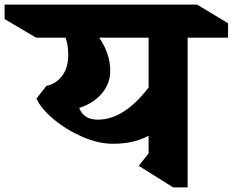

<svg xmlns="http://www.w3.org/2000/svg" viewBox="-117 -806 1013 836"><path d="M876 -642H700V10H637L487 -84L530 -138V-215Q466 -180 375 -180Q310 -180 239 -211.5Q168 -243 113.5 -289.5Q59 -336 42 -377L85 -432Q126 -440 153 -475Q180 -510 180 -565Q180 -615 168 -642H40L-97 -723V-786H741L876 -705ZM315 -642Q363 -572 363 -497Q363 -442 326.5 -399Q290 -356 228 -336Q247 -285 309 -285Q423 -285 530 -425V-642Z"/></svg>

Font: InknutAntiqua
Style: Bold
Weight: 700
Designer: Claus Eggers Srensen
Foundry: Claus Eggers Srensen
Version: Version 1.000; ttfautohint (v1.2) -l 7 -r 28 -G 50 -x 13 -D 